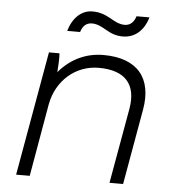

<svg xmlns="http://www.w3.org/2000/svg" viewBox="-51 -753 724 801"><g transform="rotate(5 311.0 -353.0)"><path d="M46 0H103L156 -304C175 -406 255 -474 351 -474C461 -474 511 -419 493 -315L437 0H494L550 -317C573 -448 510 -529 366 -529C296 -529 231 -501 180 -441C182 -472 184 -500 182 -520H138ZM206 -616H260C268 -642 283 -656 307 -656C329 -656 349 -645 366 -635C393 -619 414 -613 439 -613C490 -613 527 -647 543 -702H489C481 -677 466 -662 442 -662C420 -662 400 -673 383 -683C356 -698 335 -706 304 -706C258 -706 222 -671 206 -616Z"/></g></svg>

Font: Fixel Display Light
Style: Italic
Weight: 300
Italic angle: -10°
Designer: AlfaBravo + MacPaw
Foundry: Kyrylo Tkachov, Marchela Mozhyna, Serhii Makarenko, Maria Weinstein, Zakhar Kryvoshyya
Version: Version 1.210;Glyphs 3.2 (3217)